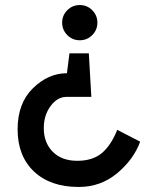

<svg xmlns="http://www.w3.org/2000/svg" viewBox="-20 -731 627 763"><path d="M346.5 -690.5Q367 -670 367 -641Q367 -612 346.5 -591.5Q326 -571 297 -571Q268 -571 247.5 -591.5Q227 -612 227 -641Q227 -670 247.5 -690.5Q268 -711 297 -711Q326 -711 346.5 -690.5ZM537 -168Q511 -97 445.5 -42.5Q380 12 293 12Q180 12 115 -49.5Q50 -111 50 -217Q50 -321 111 -380.5Q172 -440 246 -440L256 -519H333L343 -346H244Q208 -346 181 -309.5Q154 -273 154 -222Q154 -164 189.5 -128Q225 -92 287 -92Q348 -92 384.5 -122.5Q421 -153 446 -215Z"/></svg>

Font: Edgecutting Lite Sharp
Style: Medium
Weight: 500
Designer: RandomMaerks (Nguyen Gia Bao)
Version: Version 1.0